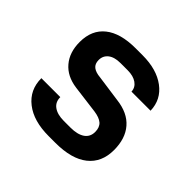

<svg xmlns="http://www.w3.org/2000/svg" viewBox="-141 -716 882 882"><g transform="rotate(45 299.5 -275.0)"><path d="M276.4 8.8Q178.2 8.8 121.6 -35.6Q64.5 -80.1 64.5 -155.8H187.5Q187.5 -123.5 210.9 -106.9Q234.4 -89.8 276.4 -89.8H319.8Q364.7 -89.8 389.6 -106.9Q414.1 -124 414.1 -155.8Q414.1 -185.5 397 -200.7Q379.9 -215.3 345.2 -220.2L208.5 -237.8Q142.6 -246.6 106.9 -289.1Q71.3 -331.1 71.3 -397.9Q71.3 -476.1 123.5 -517.6Q175.3 -559.1 273.4 -559.1H318.8Q410.6 -559.1 466.8 -517.1Q522.9 -475.1 524.9 -404.8H400.9Q399.9 -430.7 377.9 -446.3Q356 -461.9 318.8 -461.9H273.4Q233.4 -461.9 212.4 -445.3Q191.4 -428.7 191.4 -400.9Q191.4 -376 207 -363.8Q222.7 -351.6 252.4 -349.1L380.9 -331.1Q457 -322.3 495.6 -277.3Q534.2 -232.9 534.2 -158.2Q534.2 -78.1 479.5 -34.7Q424.8 8.8 319.8 8.8Z"/></g></svg>

Font: UDEV Gothic 35
Style: Bold
Weight: 700
Version: v2.1.0; ttfautohint (v1.8.4.7-5d5b-dirty) -l 6 -r 45 -G 200 